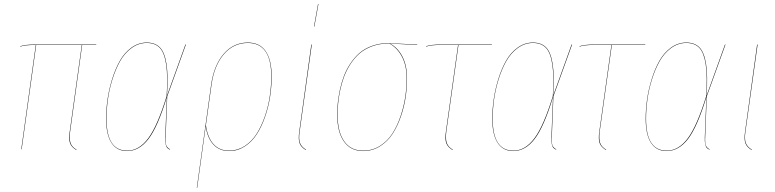

<svg xmlns="http://www.w3.org/2000/svg" viewBox="-20 -737 3829 948"><path d="M385.7 -515.1 326.2 -86.9Q321.8 -51.3 328.1 -31.5Q334.5 -11.7 357.9 2L356.9 3.9Q332.5 -10.7 325.7 -30.5Q318.8 -50.3 324.2 -86.9L383.8 -515.1H158.7L86.9 0H85L156.7 -515.1Q102.1 -515.1 80.1 -506.8V-508.8Q103 -517.1 151.9 -517.1H455.1V-515.1Z M804.7 -265.1 895.5 -517.1H897.9L805.7 -261.2L797.9 -60.1Q796.4 -29.3 801.5 -17.8Q806.6 -6.3 819.8 0L818.8 2Q809.6 -2.9 805.4 -7.1Q801.3 -11.2 798.1 -24.2Q794.9 -37.1 795.9 -60.1L803.7 -257.8Q759.3 -111.3 713.4 -51.3Q667.5 8.8 606.9 8.8Q556.6 8.8 530.3 -31.7Q503.9 -72.3 503.9 -150.9Q503.9 -195.8 510.7 -244.9Q517.6 -293.9 533.2 -345Q548.8 -396 571.3 -436Q593.8 -476.1 628.4 -501.5Q663.1 -526.9 704.6 -526.9Q746.1 -526.9 769.5 -502.9Q793 -479 802 -421.1Q811 -363.3 804.7 -265.1ZM505.9 -150.9Q505.9 6.8 607.9 6.8Q666.5 6.8 712.2 -54.4Q757.8 -115.7 802.7 -262.2Q809.1 -360.8 800.3 -418.9Q791.5 -477.1 768.6 -501Q745.6 -524.9 704.6 -524.9Q663.6 -524.9 629.2 -499.5Q594.7 -474.1 572.5 -434.3Q550.3 -394.5 534.7 -344Q519 -293.5 512.5 -244.6Q505.9 -195.8 505.9 -150.9Z M1203.6 -526.9Q1262.7 -526.9 1292 -483.9Q1321.3 -440.9 1321.3 -359.9Q1321.3 -310.1 1313.5 -259.5Q1305.7 -209 1288.8 -160.4Q1272 -111.8 1248 -74.5Q1224.1 -37.1 1188.7 -14.2Q1153.3 8.8 1111.3 8.8Q1063.5 8.8 1033.7 -23.2Q1003.9 -55.2 995.6 -113.3L953.6 189.9L951.7 190.9L1022.5 -318.8Q1036.1 -414.6 1084.2 -470.7Q1132.3 -526.9 1203.6 -526.9ZM1111.3 6.8Q1152.8 6.8 1188 -15.9Q1223.1 -38.6 1246.8 -75.9Q1270.5 -113.3 1287.4 -161.6Q1304.2 -210 1311.8 -260.3Q1319.3 -310.5 1319.3 -359.9Q1319.3 -524.9 1203.6 -524.9Q1132.8 -524.9 1085.2 -469.2Q1037.6 -413.6 1024.4 -318.8L996.6 -119.1Q1004.9 -57.6 1034.2 -25.4Q1063.5 6.8 1111.3 6.8Z M1550.3 -716.8H1552.2L1532.2 -606H1530.3ZM1519.5 -517.1 1459.5 -86.9Q1454.1 -51.8 1460.9 -32Q1467.8 -12.2 1491.2 2L1490.2 3.9Q1465.8 -10.7 1459 -30.5Q1452.1 -50.3 1457.5 -86.9L1517.1 -517.1Z M1772.9 8.8Q1711.4 8.8 1678.2 -38.3Q1645 -85.4 1645 -169.9Q1645 -198.7 1647.9 -228.8Q1650.9 -258.8 1658.4 -294.2Q1666 -329.6 1678 -361.3Q1689.9 -393.1 1710 -423.3Q1730 -453.6 1755.4 -475.6Q1780.8 -497.6 1817.6 -510.7Q1854.5 -523.9 1897.9 -523.9Q1906.7 -523.9 2040 -517.1V-515.1L1905.8 -522Q1945.3 -500.5 1967.5 -456.5Q1989.7 -412.6 1989.7 -350.1Q1989.7 -305.2 1982.9 -258.1Q1976.1 -210.9 1959.5 -162.6Q1942.9 -114.3 1918.7 -76.7Q1894.5 -39.1 1856.7 -15.1Q1818.8 8.8 1772.9 8.8ZM1772.9 6.8Q1818.8 6.8 1856.2 -16.8Q1893.6 -40.5 1917.5 -77.9Q1941.4 -115.2 1957.8 -163.6Q1974.1 -211.9 1981 -258.5Q1987.8 -305.2 1987.8 -350.1Q1987.8 -412.1 1965.3 -455.8Q1942.9 -499.5 1902.8 -522H1897.9Q1854.5 -522 1818.1 -508.8Q1781.7 -495.6 1756.3 -473.9Q1731 -452.1 1711.2 -421.9Q1691.4 -391.6 1679.4 -359.9Q1667.5 -328.1 1659.9 -292.7Q1652.3 -257.3 1649.7 -227.8Q1647 -198.2 1647 -169.9Q1647 -85.9 1679.4 -39.6Q1711.9 6.8 1772.9 6.8Z M2243.7 -515.1 2183.6 -86.9Q2179.2 -51.3 2185.8 -31.5Q2192.4 -11.7 2215.8 2L2214.8 3.9Q2190.4 -10.7 2183.3 -30.5Q2176.3 -50.3 2181.6 -86.9L2241.7 -515.1H2155.8Q2106.9 -515.1 2084 -506.8V-508.8Q2106.9 -517.1 2155.8 -517.1H2408.7V-515.1Z M2711.4 -265.1 2802.2 -517.1H2804.7L2712.4 -261.2L2704.6 -60.1Q2703.1 -29.3 2708.3 -17.8Q2713.4 -6.3 2726.6 0L2725.6 2Q2716.3 -2.9 2712.2 -7.1Q2708 -11.2 2704.8 -24.2Q2701.7 -37.1 2702.6 -60.1L2710.4 -257.8Q2666 -111.3 2620.1 -51.3Q2574.2 8.8 2513.7 8.8Q2463.4 8.8 2437 -31.7Q2410.6 -72.3 2410.6 -150.9Q2410.6 -195.8 2417.5 -244.9Q2424.3 -293.9 2439.9 -345Q2455.6 -396 2478 -436Q2500.5 -476.1 2535.2 -501.5Q2569.8 -526.9 2611.3 -526.9Q2652.8 -526.9 2676.3 -502.9Q2699.7 -479 2708.7 -421.1Q2717.8 -363.3 2711.4 -265.1ZM2412.6 -150.9Q2412.6 6.8 2514.6 6.8Q2573.2 6.8 2618.9 -54.4Q2664.6 -115.7 2709.5 -262.2Q2715.8 -360.8 2707 -418.9Q2698.2 -477.1 2675.3 -501Q2652.3 -524.9 2611.3 -524.9Q2570.3 -524.9 2535.9 -499.5Q2501.5 -474.1 2479.2 -434.3Q2457 -394.5 2441.4 -344Q2425.8 -293.5 2419.2 -244.6Q2412.6 -195.8 2412.6 -150.9Z M3001 -515.1 2940.9 -86.9Q2936.5 -51.3 2943.1 -31.5Q2949.7 -11.7 2973.1 2L2972.2 3.9Q2947.8 -10.7 2940.7 -30.5Q2933.6 -50.3 2939 -86.9L2999 -515.1H2913.1Q2864.3 -515.1 2841.3 -506.8V-508.8Q2864.3 -517.1 2913.1 -517.1H3166V-515.1Z M3468.8 -265.1 3559.6 -517.1H3562L3469.7 -261.2L3461.9 -60.1Q3460.4 -29.3 3465.6 -17.8Q3470.7 -6.3 3483.9 0L3482.9 2Q3473.6 -2.9 3469.5 -7.1Q3465.3 -11.2 3462.2 -24.2Q3459 -37.1 3460 -60.1L3467.8 -257.8Q3423.3 -111.3 3377.4 -51.3Q3331.5 8.8 3271 8.8Q3220.7 8.8 3194.3 -31.7Q3168 -72.3 3168 -150.9Q3168 -195.8 3174.8 -244.9Q3181.6 -293.9 3197.3 -345Q3212.9 -396 3235.4 -436Q3257.8 -476.1 3292.5 -501.5Q3327.1 -526.9 3368.7 -526.9Q3410.2 -526.9 3433.6 -502.9Q3457 -479 3466.1 -421.1Q3475.1 -363.3 3468.8 -265.1ZM3169.9 -150.9Q3169.9 6.8 3272 6.8Q3330.6 6.8 3376.2 -54.4Q3421.9 -115.7 3466.8 -262.2Q3473.1 -360.8 3464.4 -418.9Q3455.6 -477.1 3432.6 -501Q3409.7 -524.9 3368.7 -524.9Q3327.6 -524.9 3293.2 -499.5Q3258.8 -474.1 3236.6 -434.3Q3214.4 -394.5 3198.7 -344Q3183.1 -293.5 3176.5 -244.6Q3169.9 -195.8 3169.9 -150.9Z M3720.7 -517.1 3660.6 -86.9Q3655.3 -51.8 3662.1 -32Q3668.9 -12.2 3692.4 2L3691.4 3.9Q3667 -10.7 3660.2 -30.5Q3653.3 -50.3 3658.7 -86.9L3718.3 -517.1Z"/></svg>

Font: Fira Sans Compressed Two
Style: Italic
Weight: 100
Width: 3
Italic angle: -8°
Designer: Carrois Corporate & Edenspiekermann AG
Foundry: Carrois Corporate GbR & Edenspiekermann AG
Version: Version 4.203;PS 004.203;hotconv 1.0.88;makeotf.lib2.5.64775